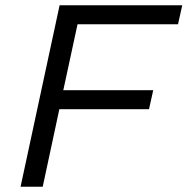

<svg xmlns="http://www.w3.org/2000/svg" viewBox="-20 -708 711 728"><path d="M58 0 206 -688H671L655 -616H274L220 -366H561L545 -294H205L142 0Z"/></svg>

Font: Saira SemiExpanded
Style: Italic
Weight: 400
Width: 6
Italic angle: -12°
Designer: Hector Gatti with collaboration of the Omnibus-Type team
Foundry: Omnibus-Type
Version: Version 1.101